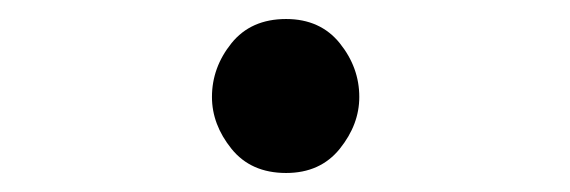

<svg xmlns="http://www.w3.org/2000/svg" viewBox="-20 -393 600 202"><path d="M281 -211Q244 -211 223.5 -236.5Q203 -262 203 -291Q203 -322 223.5 -347.5Q244 -373 281 -373Q317 -373 337.5 -347.5Q358 -322 358 -291Q358 -262 337.5 -236.5Q317 -211 281 -211Z"/></svg>

Font: Ubuntu Sans Mono
Style: Regular
Weight: 400
Monospace: yes
Designer: Dalton Maag Ltd
Foundry: Dalton Maag Ltd
Version: Version 1.006